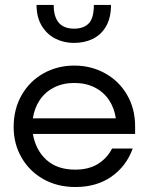

<svg xmlns="http://www.w3.org/2000/svg" viewBox="-20 -751 607 782"><path d="M35.6 -233.4Q35.6 -307.1 68.4 -364Q101.1 -420.9 157.5 -452.4Q213.9 -483.9 282.7 -483.9Q351.1 -483.9 407.7 -452.6Q464.4 -421.4 497.3 -365Q530.3 -308.6 530.3 -236.3V-205.6H113.8Q125.5 -139.2 169.4 -99.6Q213.4 -60.1 286.1 -60.1Q341.8 -60.1 379.2 -83.5Q416.5 -106.9 436.5 -146H520.5Q494.6 -74.2 434.1 -31.7Q373.5 10.7 287.1 10.7Q213.4 10.7 156.2 -21.7Q99.1 -54.2 67.4 -109.9Q35.6 -165.5 35.6 -233.4ZM451.7 -269Q445.8 -311 423.8 -343.8Q401.9 -376.5 365.7 -394.8Q329.6 -413.1 282.7 -413.1Q236.3 -413.1 200.2 -394.8Q164.1 -376.5 142.1 -343.8Q120.1 -311 113.8 -269ZM128.9 -731H198.7Q198.7 -634.3 281.7 -634.3Q320.8 -634.3 341.6 -655.8Q362.3 -677.2 362.3 -731H432.1Q432.1 -678.7 412.1 -644Q392.1 -609.4 358.2 -592.8Q324.2 -576.2 280.8 -576.2Q240.2 -576.2 205.8 -593.5Q171.4 -610.8 150.1 -645.8Q128.9 -680.7 128.9 -731Z"/></svg>

Font: Glacial Indifference
Style: Regular
Weight: 400
Designer: Alfredo Marco Pradil
Foundry: Alfredo Marco Pradil
Version: Version 1.312